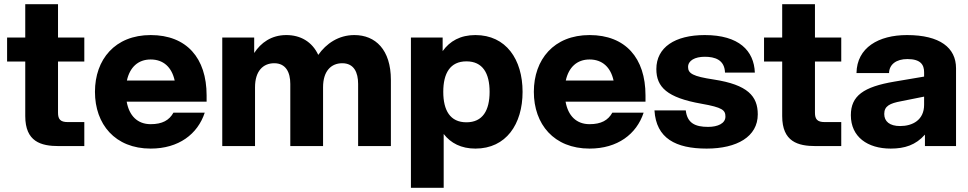

<svg xmlns="http://www.w3.org/2000/svg" viewBox="-20 -700 4637 920"><path d="M101 -680V-520H14V-405H101V-144C101 -21 176 0 262 0H384V-115H305C269 -115 258 -129 258 -160V-405H384V-520H258V-680Z M702 12C836 12 927 -57 961 -160H811C791 -124 758 -105 702 -105C639 -105 599 -145 587 -213H970V-243C970 -422 874 -532 702 -532C531 -532 435 -415 435 -260C435 -105 531 12 702 12ZM588 -314C602 -378 642 -415 702 -415C763 -415 803 -378 817 -314Z M1696 -298V0H1853V-317C1853 -462 1779 -532 1678 -532C1602 -532 1543 -491 1505 -437C1475 -501 1419 -532 1352 -532C1280 -532 1230 -495 1198 -446V-520H1045V0H1202V-282C1202 -360 1241 -397 1294 -397C1350 -397 1371 -353 1371 -298V0H1528V-282C1528 -360 1567 -397 1620 -397C1676 -397 1696 -353 1696 -298Z M1949 -520V200H2106V-58C2140 -14 2190 12 2258 12C2405 12 2484 -105 2484 -260C2484 -415 2405 -532 2258 -532C2186 -532 2135 -503 2101 -455V-520ZM2104 -260C2104 -349 2137 -406 2215 -406C2293 -406 2326 -349 2326 -260C2326 -171 2293 -114 2215 -114C2137 -114 2104 -171 2104 -260Z M2805 12C2939 12 3030 -57 3064 -160H2914C2894 -124 2861 -105 2805 -105C2742 -105 2702 -145 2690 -213H3073V-243C3073 -422 2977 -532 2805 -532C2634 -532 2538 -415 2538 -260C2538 -105 2634 12 2805 12ZM2691 -314C2705 -378 2745 -415 2805 -415C2866 -415 2906 -378 2920 -314Z M3366 12C3511 12 3611 -45 3611 -152C3611 -239 3563 -294 3400 -319C3300 -334 3277 -348 3277 -379C3277 -410 3310 -428 3357 -428C3405 -428 3452 -414 3454 -352H3597C3593 -457 3521 -532 3357 -532C3214 -532 3125 -473 3125 -369C3125 -283 3176 -232 3341 -203C3443 -185 3456 -172 3456 -141C3456 -109 3420 -92 3373 -92C3311 -92 3273 -110 3266 -171H3116C3124 -37 3218 12 3366 12Z M3728 -680V-520H3641V-405H3728V-144C3728 -21 3803 0 3889 0H4011V-115H3932C3896 -115 3885 -129 3885 -160V-405H4011V-520H3885V-680Z M4412 0H4561V-373C4561 -471 4484 -532 4326 -532C4190 -532 4086 -472 4084 -350H4240C4241 -391 4274 -417 4328 -417C4391 -417 4408 -390 4408 -354V-333L4266 -309C4118 -284 4057 -241 4057 -148C4057 -44 4137 12 4248 12C4315 12 4368 -5 4412 -55ZM4217 -154C4217 -192 4244 -205 4298 -215L4408 -237V-198C4408 -125 4353 -96 4293 -96C4243 -96 4217 -118 4217 -154Z"/></svg>

Font: Aspekta 750
Style: Regular
Weight: 750
Designer: Ivo Dolenc
Version: Version 2.000